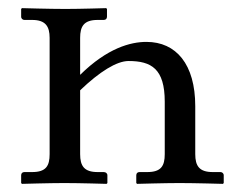

<svg xmlns="http://www.w3.org/2000/svg" viewBox="-20 -451 583 472"><path d="M177 -72V-229C225 -275 267 -301 296 -301C352 -301 385 -282 385 -201V-72C385 -43 376 -28 342 -28H323C318 -28 315 -25 315 -20V-1L317 1C317 1 385 -1 421 -1C460 -1 528 1 528 1L530 -1V-20C530 -25 526 -28 522 -28H503C470 -28 460 -43 460 -72V-190C460 -293 413 -348 340 -348C301 -348 244 -333 177 -267V-358C177 -386 186 -402 220 -402H235C240 -402 243 -405 243 -410V-429L241 -431C241 -431 177 -429 141 -429C102 -429 34 -431 34 -431L32 -429V-410C32 -405 36 -402 40 -402H59C92 -402 102 -386 102 -358V-72C102 -43 93 -28 59 -28H40C35 -28 32 -25 32 -20V-1L34 1C34 1 102 -1 138 -1C177 -1 242 1 242 1L244 -1V-20C244 -25 240 -28 235 -28H220C187 -28 177 -43 177 -72Z"/></svg>

Font: Libertinus Serif Display
Style: Regular
Weight: 400
Designer: Philipp H. Poll, Khaled Hosny
Foundry: Caleb Maclennan
Version: Version 7.050;RELEASE